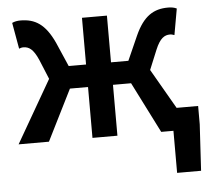

<svg xmlns="http://www.w3.org/2000/svg" viewBox="-50 -556 866 782"><g transform="rotate(-5 383.5 -165.0)"><path d="M134 0 238 -208H312V0H414V-208H488L593 0H643V172H741L752 -17V-92H664L570 -255L603 -335C622 -381 641 -392 663 -392C670 -392 675 -390 681 -388L700 -495C690 -500 678 -502 665 -502C606 -502 564 -477 529 -399L485 -300H414V-491H312V-300H241L198 -399C162 -477 121 -502 61 -502C49 -502 37 -500 27 -495L46 -388C52 -390 56 -392 63 -392C86 -392 104 -381 124 -335L157 -255L10 0Z"/></g></svg>

Font: DAIFUKU Sans Semibold
Style: Regular
Weight: 600
Designer: Original font ‘Source Sans 3’ : Paul D. Hunt
Foundry: Daifuku
Version: Version 1.000